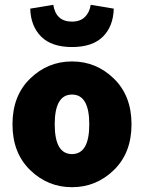

<svg xmlns="http://www.w3.org/2000/svg" viewBox="-20 -768 600 800"><path d="M106 -732 202 -748Q213 -678 280 -678Q314 -678 333.5 -697Q353 -716 358 -748L454 -732Q452 -658 408.5 -615Q365 -572 280 -572Q195 -572 151.5 -615.5Q108 -659 106 -732ZM454.5 -59.5Q381 12 280 12Q179 12 105.5 -59.5Q32 -131 32 -250Q32 -369 105.5 -440.5Q179 -512 280 -512Q381 -512 454.5 -440.5Q528 -369 528 -250Q528 -131 454.5 -59.5ZM208 -250Q208 -126 280 -126Q352 -126 352 -250Q352 -374 280 -374Q208 -374 208 -250Z"/></svg>

Font: Assistant ExtraBold
Style: Regular
Weight: 800
Designer: Hebrew By Ben Nathan, Latin by Paul Hunt
Version: Version 2.001;PS 002.001;hotconv 1.0.88;makeotf.lib2.5.64775